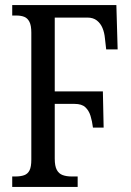

<svg xmlns="http://www.w3.org/2000/svg" viewBox="-20 -734 514 754"><path d="M28 0V-41H41Q61 -41 75 -46Q89 -51 96 -65Q103 -79 103 -107V-606Q103 -634 95.5 -648.5Q88 -663 75 -668Q62 -673 45 -673H28V-714H437L442 -540H397L392 -584Q390 -606 382.5 -624Q375 -642 360.5 -653.5Q346 -665 323 -665H195V-375H384L387 -233H345Q342 -258 335.5 -279Q329 -300 315 -313Q301 -326 273 -326H195V-111Q195 -82 203 -67Q211 -52 226 -46.5Q241 -41 261 -41H285V0Z"/></svg>

Font: Noto Serif ExtraCondensed
Style: Regular
Weight: 400
Width: 2
Designer: Monotype Design Team
Foundry: Monotype Imaging Inc.
Version: Version 2.013